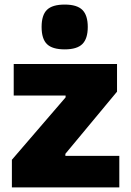

<svg xmlns="http://www.w3.org/2000/svg" viewBox="-20 -820 573 840"><path d="M32 -121 267 -394V-402H40V-540H492V-419L266 -147V-138H502V0H32ZM263 -604Q209 -604 185.5 -627Q162 -650 162 -702Q162 -754 185.5 -777Q209 -800 263 -800Q317 -800 340.5 -776.5Q364 -753 364 -702Q364 -651 340.5 -627.5Q317 -604 263 -604Z"/></svg>

Font: Encode Sans Narrow
Style: ExtraBold
Weight: 800
Designer: Pablo Impallari, Andres Torresi
Foundry: Pablo Impallari, Andres Torresi
Version: Version 1.000; ttfautohint (v1.00) -l 8 -r 50 -G 200 -x 14 -